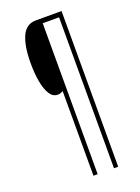

<svg xmlns="http://www.w3.org/2000/svg" viewBox="-165 -831 749 1028"><g transform="rotate(-20 210.0 -316.5)"><path d="M323 127H299V-733H206V127H182V-355Q174 -351 167.5 -348.5Q161 -346 151 -346Q124 -346 106.5 -373.5Q89 -401 80.5 -448Q72 -495 72 -554Q72 -651 96.5 -705.5Q121 -760 177 -760H323Z"/></g></svg>

Font: Noto Sans Lao UI ExtCond Thin
Style: Regular
Weight: 100
Width: 2
Designer: Monotype Design Team
Foundry: Monotype Imaging Inc.
Version: Version 2.000; ttfautohint (v1.8.4.7-5d5b)